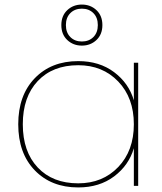

<svg xmlns="http://www.w3.org/2000/svg" viewBox="-20 -815 711 842"><path d="M323 -547Q416 -547 480.5 -498.5Q545 -450 567 -375V-540H586V0H567V-165Q545 -90 480.5 -41.5Q416 7 323 7Q205 7 132.5 -68Q60 -143 60 -270Q60 -397 132.5 -472Q205 -547 323 -547ZM323 -529Q211 -529 145.5 -459.5Q80 -390 80 -270Q80 -150 145.5 -80.5Q211 -11 323 -11Q430 -11 498.5 -82.5Q567 -154 567 -270Q567 -386 498.5 -457.5Q430 -529 323 -529ZM275 -770.5Q301 -795 339 -795Q377 -795 403 -770.5Q429 -746 429 -705Q429 -664 403 -639.5Q377 -615 339 -615Q301 -615 275 -639.5Q249 -664 249 -705Q249 -746 275 -770.5ZM288.5 -652.5Q308 -633 339 -633Q370 -633 389.5 -652.5Q409 -672 409 -705Q409 -738 389.5 -757.5Q370 -777 339 -777Q308 -777 288.5 -757.5Q269 -738 269 -705Q269 -672 288.5 -652.5Z"/></svg>

Font: SVN-Poppins Thin
Style: Regular
Weight: 100
Designer: Ninad Kale (Devanagari), Jonny Pinhorn (Latin)
Foundry: Indian Type Foundry
Version: Version 3.002 2017